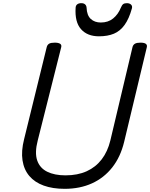

<svg xmlns="http://www.w3.org/2000/svg" viewBox="-20 -1172 947 1211"><path d="M388 19Q312 19 255.5 -1.5Q199 -22 165 -62Q131 -102 122 -160.5Q113 -219 132 -294L275 -876Q279 -890 290 -896.5Q301 -903 325 -903Q348 -903 359 -896Q370 -889 366 -874L218 -286Q198 -209 214.5 -160.5Q231 -112 277.5 -89Q324 -66 393 -66Q470 -66 527 -92Q584 -118 621.5 -167Q659 -216 676 -286L816 -876Q820 -890 831.5 -896.5Q843 -903 866 -903Q913 -903 906 -874L763 -277Q740 -182 688 -116Q636 -50 560 -15.5Q484 19 388 19ZM604 -943Q531 -943 491 -988Q451 -1033 457 -1124Q458 -1138 467.5 -1145Q477 -1152 493 -1152Q508 -1152 516.5 -1144.5Q525 -1137 526 -1124Q528 -1075 552.5 -1052.5Q577 -1030 616 -1030Q662 -1030 693.5 -1055.5Q725 -1081 742 -1123Q749 -1140 757 -1146Q765 -1152 780 -1152Q797 -1152 806.5 -1143Q816 -1134 812 -1119Q794 -1054 766 -1015Q738 -976 698.5 -959.5Q659 -943 604 -943Z"/></svg>

Font: Playwrite DE SAS
Style: Regular
Weight: 400
Designer: Veronika Burian, José Scaglione
Foundry: TypeTogether
Version: Version 1.002